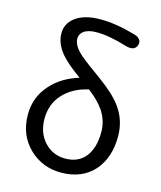

<svg xmlns="http://www.w3.org/2000/svg" viewBox="-121 -896 835 997"><g transform="rotate(15 297.0 -398.0)"><path d="M301 13Q203 13 133 -52Q58 -123 58 -234Q58 -328 119 -396Q174 -459 268 -488Q196 -539 163 -577Q117 -630 117 -687Q117 -739 160 -772Q208 -809 296 -809Q381 -809 487 -778Q506 -772 515 -759.5Q524 -747 518 -729.5Q512 -712 495 -707Q479 -703 459 -709Q360 -739 294 -739Q249 -739 225 -722Q204 -706 204 -682Q204 -648 240 -612Q263 -589 330 -541Q354 -523 367 -514Q451 -453 488 -403Q540 -334 540 -245Q540 -129 477 -58Q412 13 301 13ZM303 -63Q375 -63 413 -112Q450 -160 450 -244Q450 -306 415 -358Q388 -398 331 -442Q246 -423 196 -368Q147 -314 147 -236Q147 -158 194 -109Q239 -63 303 -63Z"/></g></svg>

Font: GenSenRounded JP R
Style: Regular
Weight: 400
Version: Version 1.501;PS 1;hotconv 16.6.51;makeotf.lib2.5.65220